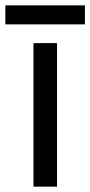

<svg xmlns="http://www.w3.org/2000/svg" viewBox="-40 -697 337 717"><path d="M173 0H85V-536H173ZM277 -677V-606H-20V-677Z"/></svg>

Font: Noto Sans Nushu
Style: Regular
Weight: 400
Designer: Lisa Huang
Foundry: Lisa Huang
Version: Version 1.003; ttfautohint (v1.8.4.7-5d5b)